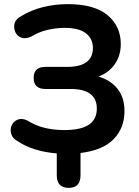

<svg xmlns="http://www.w3.org/2000/svg" viewBox="-20 -735 674 930"><path d="M313 175Q255 175 255 114V8Q142 -1 67 -50Q41 -64 34.5 -86Q28 -108 36.5 -127.5Q45 -147 65.5 -155.5Q86 -164 113 -151Q151 -127 195.5 -116Q240 -105 291 -105Q372 -105 410.5 -131Q449 -157 449 -209Q449 -304 322 -304H200Q143 -304 143 -358Q143 -411 200 -411H305Q430 -411 430 -503Q430 -547 396.5 -573.5Q363 -600 293 -600Q251 -600 209 -590Q167 -580 132 -558Q103 -545 82.5 -553Q62 -561 53.5 -581Q45 -601 51 -622.5Q57 -644 83 -657Q130 -686 188 -700.5Q246 -715 308 -715Q437 -715 501 -661.5Q565 -608 565 -522Q565 -465 536 -424Q507 -383 457 -364Q516 -347 549.5 -304.5Q583 -262 583 -197Q583 -115 530.5 -61Q478 -7 370 6V114Q370 175 313 175Z"/></svg>

Font: Chiron GoRound TC SB
Style: Regular
Weight: 500
Designer: Ryoko NISHIZUKA 西塚涼子 (kana, bopomofo & ideographs); Paul D. Hunt (Latin, Greek & Cyrillic); Sandoll Communications 산돌커뮤니
Foundry: Adobe
Version: Version 1.000;hotconv 1.1.1;makeotfexe 2.6.0